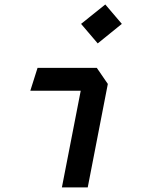

<svg xmlns="http://www.w3.org/2000/svg" viewBox="-20 -816 660 836"><path d="M249.5 0H362L449.5 -450.5L401.5 -520.5H143.5L112 -421H331.5ZM333 -712 405.5 -627 510.5 -712 438.5 -796.5Z"/></svg>

Font: Monaspace Krypton Medium
Style: Italic
Weight: 500
Italic angle: -11°
Designer: Riley Cran & the Lettermatic Team
Foundry: Lettermatic
Version: Version 1.101 (Monaspace Krypton)